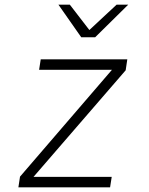

<svg xmlns="http://www.w3.org/2000/svg" viewBox="-20 -805 640 825"><path d="M59 0 66 -46 461 -505H148L155 -550H527L520 -503L124 -45H460L453 0ZM329 -645 231 -785H280L364 -676L481 -785H531L389 -645Z"/></svg>

Font: JetBrains Mono NL Thin
Style: Italic
Weight: 100
Italic angle: -9°
Monospace: yes
Designer: Philipp Nurullin, Konstantin Bulenkov
Foundry: JetBrains
Version: Version 2.305; ttfautohint (v1.8.4.7-5d5b)